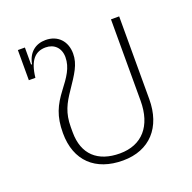

<svg xmlns="http://www.w3.org/2000/svg" viewBox="-105 -655 772 772"><g transform="rotate(-20 281.0 -269.0)"><path d="M295 12C410 12 478 -64 478 -184V-538H443V-190C443 -82 388 -19 293 -19C199 -19 143 -69 143 -164V-186C143 -247 162 -282 192 -326C229 -381 253 -415 253 -461C253 -514 219 -550 167 -550C125 -550 92 -526 83 -477H79V-550H49V-421H77C85 -494 113 -522 157 -522C193 -522 219 -498 219 -458C219 -413 194 -379 162 -337C125 -288 105 -247 105 -174C105 -55 178 12 295 12Z"/></g></svg>

Font: IBM Plex Thai ExtraLight
Style: Regular
Weight: 200
Designer: Mike Abbink, Paul van der Laan, Pieter van Rosmalen, Ben Mitchell, Mark Frömberg
Foundry: Bold Monday
Version: Version 1.0